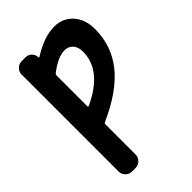

<svg xmlns="http://www.w3.org/2000/svg" viewBox="-278 -869 1170 1170"><g transform="rotate(-45 307.5 -284.0)"><path d="M225.6 -277.3Q225.6 -274.4 227.5 -272.9Q229.5 -271.5 232.4 -272.5Q442.4 -369.1 442.4 -531.2Q442.4 -572.3 421.9 -594.7Q401.4 -617.2 368.2 -617.2Q310.5 -617.2 231.4 -555.7Q225.6 -550.8 225.6 -543ZM225.6 138.7Q225.6 162.1 208.5 179.2Q191.4 196.3 168 196.3H136.7Q113.3 196.3 96.2 179.2Q79.1 162.1 79.1 138.7V-697.3Q79.1 -720.7 96.2 -737.8Q113.3 -754.9 136.7 -754.9H169.9Q193.4 -754.9 209.5 -738.8Q225.6 -722.7 225.6 -699.2Q225.6 -697.3 227.5 -696.3Q229.5 -695.3 231.4 -696.3Q337.9 -763.7 425.8 -763.7Q499 -763.7 545.4 -712.4Q591.8 -661.1 591.8 -577.1Q591.8 -431.6 502.9 -322.3Q416 -214.8 232.4 -132.8Q225.6 -129.9 225.6 -123Z"/></g></svg>

Font: Gen Jyuu Gothic Bold
Style: Bold
Weight: 700
Designer: [Source Han Sans]
Ryoko NISHIZUKA  (kana & ideographs); Paul D. Hunt (Latin, Greek & Cyrillic); Wenlong ZHANG  (bopomofo
Version: Version 1.002.20150607